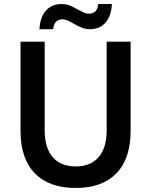

<svg xmlns="http://www.w3.org/2000/svg" viewBox="-20 -919 752 954"><path d="M82 -269V-712H202V-273Q202 -184 242 -138Q282 -92 356 -92Q430 -92 470 -138Q510 -184 510 -273V-712H629V-269Q629 -131 558.5 -58Q488 15 356 15Q224 15 153 -58Q82 -131 82 -269ZM427 -774Q405 -774 387.5 -781Q370 -788 345 -802Q326 -813 314.5 -818Q303 -823 290 -823Q250 -823 244 -774H176Q179 -833 208 -866Q237 -899 286 -899Q309 -899 327 -891.5Q345 -884 368 -871Q389 -860 399.5 -855.5Q410 -851 422 -851Q464 -851 468 -899H536Q533 -840 504.5 -807Q476 -774 427 -774Z"/></svg>

Font: CST
Style: Medium
Weight: 500
Version: Version 1.00